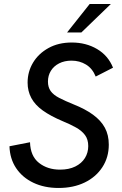

<svg xmlns="http://www.w3.org/2000/svg" viewBox="-20 -921 608 953"><path d="M271 12Q200 12 145.5 -14Q91 -40 60 -86.5Q29 -133 27 -195L129 -215Q131 -146 173.5 -112.5Q216 -79 278 -79Q322 -79 353.5 -94.5Q385 -110 401.5 -136.5Q418 -163 418 -196Q418 -229 402 -250.5Q386 -272 357.5 -288Q329 -304 290 -320Q231 -345 192.5 -372.5Q154 -400 135.5 -434.5Q117 -469 117 -511Q117 -565 144 -610Q171 -655 220.5 -682.5Q270 -710 336 -710Q407 -710 462 -677.5Q517 -645 541 -585L455 -541Q439 -581 407 -600.5Q375 -620 335 -620Q300 -620 273.5 -606.5Q247 -593 232.5 -569.5Q218 -546 218 -516Q218 -488 231.5 -469Q245 -450 274 -435Q303 -420 345 -403Q403 -380 442 -351.5Q481 -323 500.5 -287Q520 -251 520 -203Q520 -140 488 -91Q456 -42 400 -15Q344 12 271 12ZM313 -760 425 -901H530L384 -760Z"/></svg>

Font: Hanken Grotesk Medium
Style: Italic
Weight: 500
Italic angle: -8°
Designer: Alfredo Marco Pradil
Foundry: Hanken Design Co.
Version: Version 3.013